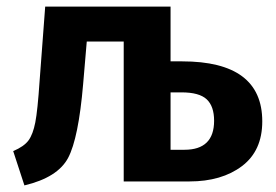

<svg xmlns="http://www.w3.org/2000/svg" viewBox="-20 -550 836 582"><path d="M532 -364Q775 -364 775 -182Q775 -93 713.5 -46.5Q652 0 554 0H355V-424H243L232 -295Q218 -131 186.5 -71.5Q155 -12 54 12L20 -92Q53 -106 66.5 -124.5Q80 -143 87 -179Q94 -215 100 -304L117 -530H497V-364ZM539 -96Q629 -96 629 -184Q629 -228 606.5 -249Q584 -270 530 -270H497V-96Z"/></svg>

Font: FiraGO SemiBold
Style: Regular
Weight: 600
Designer: bBox Type
Foundry: bBox Type GmbH
Version: Version 1.001;PS 001.001;hotconv 1.0.88;makeotf.lib2.5.64775